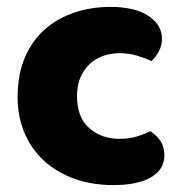

<svg xmlns="http://www.w3.org/2000/svg" viewBox="-20 -521 529 556"><path d="M326 -367Q301 -367 278.5 -359Q256 -351 239.5 -335.5Q223 -320 213 -297Q203 -274 203 -243Q203 -181 238.5 -150Q274 -119 325 -119Q355 -119 377 -126Q399 -133 416 -141Q436 -127 446 -110.5Q456 -94 456 -71Q456 -30 417 -7.5Q378 15 309 15Q246 15 195 -3.5Q144 -22 107.5 -55.5Q71 -89 51 -136Q31 -183 31 -240Q31 -306 52.5 -355.5Q74 -405 111 -437Q148 -469 196.5 -485Q245 -501 299 -501Q371 -501 410 -475Q449 -449 449 -408Q449 -389 440 -372.5Q431 -356 419 -344Q402 -352 378 -359.5Q354 -367 326 -367Z"/></svg>

Font: Baloo Bhai
Style: Regular
Weight: 400
Designer: Supriya Tembe, Noopur Datye and Ek Type
Foundry: Ek Type
Version: Version 1.443;PS 1.000;hotconv 16.6.51;makeotf.lib2.5.65220;